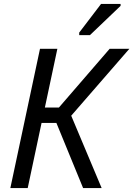

<svg xmlns="http://www.w3.org/2000/svg" viewBox="-20 -964 683 984"><path d="M33 0 185 -714H274L210 -413H282L542 -714H643L345 -371L501 0H406L269 -334H193L122 0ZM386 -797 498 -944H598V-934L441 -784H386Z"/></svg>

Font: Noto Sans
Style: Italic
Weight: 400
Italic angle: -12°
Designer: Monotype Design Team
Foundry: Monotype Imaging Inc.
Version: Version 2.013; ttfautohint (v1.8.4.7-5d5b)